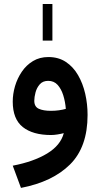

<svg xmlns="http://www.w3.org/2000/svg" viewBox="-20 -672 499 957"><path d="M192.9 -469.7V-651.9H241.2V-469.7ZM416.5 -99.1Q416.5 61 329.1 147.7Q241.7 234.4 84.5 264.6L43.5 153.8Q147.9 133.8 215.1 93Q282.2 52.2 297.9 -8.3Q282.7 -4.4 265.6 -1.7Q248.5 1 234.4 1Q143.6 1 93.5 -38.8Q43.5 -78.6 43.5 -165.5Q43.5 -203.6 54.9 -242.7Q66.4 -281.7 88.9 -314.7Q111.3 -347.7 144.5 -367.7Q177.7 -387.7 221.2 -387.7Q271.5 -387.7 308.3 -363.3Q345.2 -338.9 369.1 -297.4Q393.1 -255.9 404.8 -204.6Q416.5 -153.3 416.5 -99.1ZM233.9 -119.6Q254.9 -119.6 273.9 -122.3Q293 -125 308.1 -129.4Q305.2 -165.5 295.2 -197.3Q285.2 -229 267.1 -249Q249 -269 220.2 -269Q193.4 -269 178.2 -251.7Q163.1 -234.4 157 -211.2Q150.9 -188 150.9 -169.9Q150.9 -140.1 173.3 -129.9Q195.8 -119.6 233.9 -119.6Z"/></svg>

Font: Vazirmatn RD UI FD SemiBold
Style: Regular
Weight: 600
Designer: Saber Rastikerdar
Foundry: Saber Rastikerdar
Version: Version 33.003